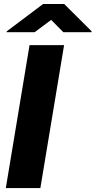

<svg xmlns="http://www.w3.org/2000/svg" viewBox="-20 -957 486 977"><path d="M306.1 -727.3 185.4 0H9.6L130.3 -727.3ZM156.5 -793.3 240.4 -855.8 302.1 -793.3H445.2L446.3 -797.6L306.6 -936.8H199.4L14.4 -797.6L13.4 -793.3Z"/></svg>

Font: Inter UI Extra Bold
Style: Italic
Weight: 800
Italic angle: 9.39999°
Designer: Rasmus Andersson
Foundry: rsms
Version: 3.2;8d6f07862